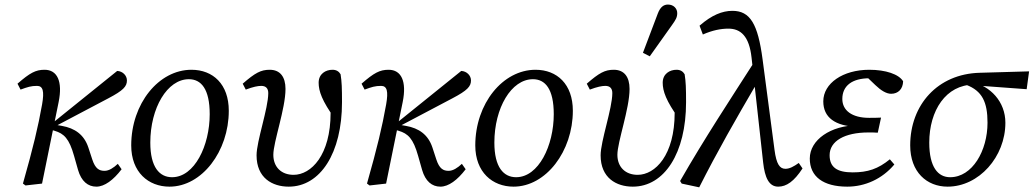

<svg xmlns="http://www.w3.org/2000/svg" viewBox="-20 -786 4426 822"><path d="M78.2 -0.1 89.2 8 160 0 231 -349C249.1 -438.2 225 -487.3 170.7 -487.3C132.6 -487.3 108.1 -474 54.9 -427.7L68 -402.4C97.7 -413.3 112.7 -418.3 138.4 -418.3C164.2 -418.3 170.1 -395.6 160.2 -339C143.2 -243.3 122.3 -155.6 78.2 -0.1ZM392.6 13.1C427.2 13.1 465.5 -15.1 500.6 -61.4L484.4 -84.6C466.3 -67.5 446.5 -54.6 427.6 -54.6C404.8 -54.6 388 -63.6 375 -103.4L358.1 -155C340 -209.1 301.1 -237.2 244.7 -247.1L210.3 -253.1L207 -240.1L443.7 -365C508.1 -398.8 523.4 -416.1 523.4 -441.5C523.4 -462.9 505.2 -481.2 481.7 -482.3L191.1 -248.1L194.1 -231.9L213.9 -226C253.5 -214.2 276.2 -193.2 297.1 -118.5L314.1 -58.5C328.2 -10 356.3 13.1 392.6 13.1Z M705.7 13.1C844.3 13.1 959.5 -138.1 959.5 -311.9C959.5 -425.4 892 -487.3 799.6 -487.3C660 -487.3 541.8 -343 541.8 -163.3C541.8 -48.9 615.2 13.1 705.7 13.1ZM716.6 -27.3C663.1 -27.3 623.5 -69.8 623.5 -175.3C623.5 -323.9 696 -446.9 788.6 -446.9C841.1 -446.9 877.8 -405.4 877.8 -297.1C877.8 -162.9 813.1 -27.3 716.6 -27.3Z M1216.1 13.1C1351.2 13.1 1444.2 -130.3 1444.2 -348.5C1444.2 -408.4 1443.2 -437.2 1438.1 -468.1C1431 -480.2 1419.8 -487.3 1403.7 -487.3C1374.3 -487.4 1344.2 -470.1 1344.2 -431.8C1344.2 -396.2 1358.3 -354.3 1414.4 -276.7L1417.8 -345.8L1391.4 -381C1394.4 -351.1 1395.4 -329.1 1395.4 -303.2C1395.4 -121.6 1312.2 -37.5 1236.9 -37.5C1184 -37.5 1150.2 -71.3 1150.2 -123.3C1150.2 -178.4 1202.3 -320.6 1202.3 -405.2C1202.3 -457.2 1179.1 -487.3 1134.8 -487.3C1096.7 -487.3 1072.3 -474 1019.1 -427.7L1032.2 -402.4C1063.8 -414.3 1083.8 -418.3 1098.6 -418.3C1118.5 -418.3 1128.5 -407.4 1128.5 -387.4C1128.5 -321.9 1078.4 -181.7 1078.4 -121.1C1078.4 -24.1 1145.8 13.1 1216.1 13.1Z M1551.2 -0.1 1562.2 8 1633 0 1704 -349C1722.1 -438.2 1698 -487.3 1643.7 -487.3C1605.6 -487.3 1581.1 -474 1527.9 -427.7L1541 -402.4C1570.7 -413.3 1585.7 -418.3 1611.4 -418.3C1637.2 -418.3 1643.1 -395.6 1633.2 -339C1616.2 -243.3 1595.3 -155.6 1551.2 -0.1ZM1865.6 13.1C1900.2 13.1 1938.5 -15.1 1973.6 -61.4L1957.4 -84.6C1939.3 -67.5 1919.5 -54.6 1900.6 -54.6C1877.8 -54.6 1861 -63.6 1848 -103.4L1831.1 -155C1813 -209.1 1774.1 -237.2 1717.7 -247.1L1683.3 -253.1L1680 -240.1L1916.7 -365C1981.1 -398.8 1996.4 -416.1 1996.4 -441.5C1996.4 -462.9 1978.2 -481.2 1954.7 -482.3L1664.1 -248.1L1667.1 -231.9L1686.9 -226C1726.5 -214.2 1749.2 -193.2 1770.1 -118.5L1787.1 -58.5C1801.2 -10 1829.3 13.1 1865.6 13.1Z M2178.7 13.1C2317.3 13.1 2432.5 -138.1 2432.5 -311.9C2432.5 -425.4 2365 -487.3 2272.6 -487.3C2133 -487.3 2014.8 -343 2014.8 -163.3C2014.8 -48.9 2088.2 13.1 2178.7 13.1ZM2189.6 -27.3C2136.1 -27.3 2096.5 -69.8 2096.5 -175.3C2096.5 -323.9 2169 -446.9 2261.6 -446.9C2314.1 -446.9 2350.8 -405.4 2350.8 -297.1C2350.8 -162.9 2286.1 -27.3 2189.6 -27.3Z M2689.1 13.1C2824.2 13.1 2917.2 -130.3 2917.2 -348.5C2917.2 -408.4 2916.2 -437.2 2911.1 -468.1C2904 -480.2 2892.8 -487.3 2876.7 -487.3C2847.3 -487.4 2817.2 -470.1 2817.2 -431.8C2817.2 -396.2 2831.3 -354.3 2887.4 -276.7L2890.8 -345.8L2864.4 -381C2867.4 -351.1 2868.4 -329.1 2868.4 -303.2C2868.4 -121.6 2785.2 -37.5 2709.9 -37.5C2657 -37.5 2623.2 -71.3 2623.2 -123.3C2623.2 -178.4 2675.3 -320.6 2675.3 -405.2C2675.3 -457.2 2652.1 -487.3 2607.8 -487.3C2569.7 -487.3 2545.3 -474 2492.1 -427.7L2505.2 -402.4C2536.8 -414.3 2556.8 -418.3 2571.6 -418.3C2591.5 -418.3 2601.5 -407.4 2601.5 -387.4C2601.5 -321.9 2551.4 -181.7 2551.4 -121.1C2551.4 -24.1 2618.8 13.1 2689.1 13.1ZM2732.6 -560 2761.8 -544.9C2792.9 -588.7 2824.9 -633.4 2855.9 -677.2C2873.2 -701.4 2879.4 -711.7 2879.4 -729.9C2879.4 -749.3 2864 -766.5 2839.8 -766.5C2822.4 -766.5 2807.2 -757.3 2796 -727.5C2775.2 -671.8 2753.4 -615.8 2732.6 -560Z M2898.6 0 2973.5 16C3051.3 -138.2 3132 -278.6 3215.7 -421.9L3214.3 -528.7C3106 -359.8 2995.9 -192.8 2891.7 -11.1L2898.6 0ZM3311.7 13.1C3347.1 13.1 3379.7 -9.5 3415.8 -64.9L3399.7 -88.3C3378.6 -73.3 3360.5 -63.3 3342.6 -63.3C3318.3 -63.3 3303.9 -83.1 3295.9 -144.3L3244.9 -531.1C3224.8 -684.1 3191.4 -739.6 3115.6 -739.6C3072.4 -739.6 3027.2 -721.6 2974.9 -676L2989.1 -638.3C3030.2 -656.4 3066.3 -663.4 3098.5 -663.4C3150.6 -663.4 3187.6 -631.6 3197.6 -539.3L3247.3 -89.6C3254.3 -26.9 3271.5 13.1 3311.7 13.1Z M3607.5 13.1C3683.1 13.1 3756.9 -19.8 3808.9 -81.8L3789.7 -104C3739.7 -63.1 3695.5 -48 3630.4 -48C3563.7 -48 3531.8 -69.8 3531.8 -121.5C3531.8 -182.2 3596.3 -218.9 3697.6 -218.9C3712.8 -218.9 3726.1 -218.9 3738 -217.9L3752 -282.5C3726.1 -281.5 3724.8 -281.5 3700.7 -281.5C3627.2 -281.5 3586.2 -313.4 3586.2 -362.2C3586.2 -419 3628.3 -450.9 3702.6 -450.9C3722.9 -450.9 3740.1 -449 3763.4 -443.9L3758.4 -461.3L3686.3 -461.2L3727.6 -421.7C3751.7 -398.5 3774.8 -384.5 3795 -384.5C3825.1 -384.5 3845.5 -404.5 3846.5 -438C3828.3 -468.3 3772 -487.3 3701.5 -487.3C3588.8 -487.3 3504.7 -429.4 3504.7 -352.1C3504.7 -283.2 3555 -246.1 3650.7 -242.9L3652.7 -250C3536.2 -249 3446.9 -187.3 3446.9 -107.2C3446.9 -30 3504.4 13.1 3607.5 13.1Z M4036.8 13.1C4171.1 13.1 4284.3 -114.6 4284.3 -260.6C4284.3 -350.4 4220.5 -418.7 4136.3 -436.7L4116.6 -422.8C4184.8 -397.1 4207.8 -349.2 4207.8 -260.7C4207.8 -140.5 4142.9 -27.3 4047.8 -27.3C3996 -27.3 3958.4 -70.1 3958.4 -175.3C3958.4 -312.9 4029.8 -423.2 4149.4 -423.7L4165.2 -419.6L4375.4 -404.1L4385.8 -480.5L4174 -474.4C3994.2 -469.4 3876.8 -337.2 3876.8 -163.5C3876.8 -49 3948.2 13.1 4036.8 13.1Z"/></svg>

Font: Source Serif Variable
Style: Italic
Weight: 389
Italic angle: -12°
Designer: Frank Grießhammer
Foundry: Adobe Systems Incorporated
Version: Version 3.001;hotconv 1.0.111;makeotfexe 2.5.65597